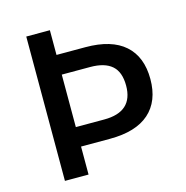

<svg xmlns="http://www.w3.org/2000/svg" viewBox="-99 -754 823 848"><g transform="rotate(-15 312.0 -330.0)"><path d="M335 -547Q454 -547 515 -493Q576 -439 576 -337Q576 -236 515 -182Q454 -128 335 -128H149V-217H333Q465 -217 465 -337Q465 -399 432 -428Q399 -457 333 -457H149V-547ZM203 -660V0H95V-660Z"/></g></svg>

Font: Kantumruy Pro Medium
Style: Regular
Weight: 500
Designer: Sovichet Tep
Foundry: Sovichet Tep
Version: Version 1.002